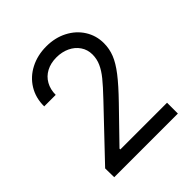

<svg xmlns="http://www.w3.org/2000/svg" viewBox="-196 -848 979 979"><g transform="rotate(-45 293.5 -358.5)"><path d="M65.4 -64.5 306.6 -318.4Q354.5 -368.7 379.6 -399.7Q404.8 -430.7 417.7 -459.7Q430.7 -488.8 430.7 -520.5Q430.7 -555.7 412.1 -583Q393.6 -610.4 361.6 -625.5Q329.6 -640.6 290 -640.6Q248.5 -640.6 217.3 -624Q186 -607.4 169.2 -577.1Q152.3 -546.9 152.3 -507.8H69.3Q68.8 -569.3 97.9 -616.7Q127 -664.1 178.2 -690.4Q229.5 -716.8 293 -716.8Q356 -716.8 406 -690.9Q456.1 -665 484.4 -620.1Q512.7 -575.2 512.7 -520.5Q512.7 -480 498 -443.1Q483.4 -406.2 449 -361.6Q414.6 -316.9 350.6 -251L188.5 -84V-78.1H525.4V0H66.4Z"/></g></svg>

Font: Pretendard JP
Style: Regular
Weight: 400
Designer: Base glyphs from Inter by Rasmus Andersson; Hangeul glyphs from Noto Sans CJK(Source Han Sans) by Jang Soo-young and Kan
Foundry: Kil Hyung-jin
Version: Version 1.309